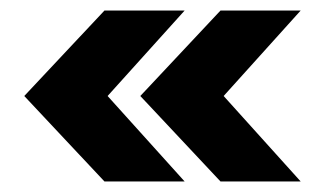

<svg xmlns="http://www.w3.org/2000/svg" viewBox="-20 -435 632 364"><path d="M404 -253 550 -91H398L246 -253L398 -415H550ZM330 -91H178L26 -253L178 -415H330L184 -253Z"/></svg>

Font: Hind Siliguri
Style: Bold
Weight: 700
Designer: Jyotish Sonowal
Foundry: Indian Type Foundry
Version: Version 1.001;PS 1.0;hotconv 1.0.86;makeotf.lib2.5.63406; tt